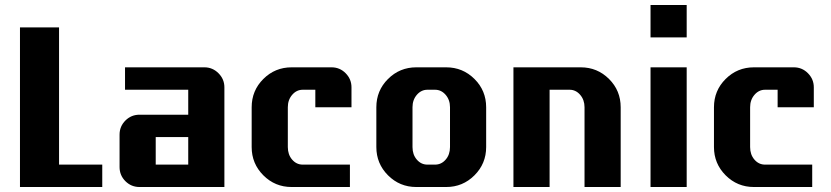

<svg xmlns="http://www.w3.org/2000/svg" viewBox="-20 -750 3333 770"><path d="M390.1 0H60.1V-640.1H216.8V-89.8H390.1Z M879.9 0H539.6Q506.3 0 482.9 -23.4Q459.5 -46.9 459.5 -80.1V-210Q459.5 -243.2 482.9 -266.6Q506.3 -290 539.6 -290H734.9V-390.1H481.4V-480H799.8Q832.5 -480 856.2 -456.3Q879.9 -432.6 879.9 -399.9ZM734.9 -89.8V-200.2H604.5V-89.8Z M1389.6 -319.8H1244.6V-390.1H1194.3Q1169.4 -390.1 1151.9 -369.9Q1134.3 -349.6 1134.3 -319.8V-160.2Q1134.3 -129.9 1151.6 -109.9Q1168.9 -89.8 1194.3 -89.8H1383.3V0H1149.4Q1083 0 1036.1 -46.9Q989.3 -93.8 989.3 -160.2V-319.8Q989.3 -386.7 1036.1 -433.3Q1083 -480 1149.4 -480H1309.6Q1342.8 -480 1366.2 -456.3Q1389.6 -432.6 1389.6 -399.9Z M1929.7 -160.2Q1929.7 -93.8 1882.8 -46.9Q1835.9 0 1769.5 0H1649.4Q1583 0 1536.1 -46.9Q1489.3 -93.8 1489.3 -160.2V-319.8Q1489.3 -386.7 1536.1 -433.3Q1583 -480 1649.4 -480H1769.5Q1835.9 -480 1882.8 -433.3Q1929.7 -386.7 1929.7 -319.8ZM1784.7 -160.2V-319.8Q1784.7 -349.6 1767.1 -369.9Q1749.5 -390.1 1724.6 -390.1H1694.3Q1669.4 -390.1 1651.9 -369.9Q1634.3 -349.6 1634.3 -319.8V-160.2Q1634.3 -129.9 1651.6 -109.9Q1668.9 -89.8 1694.3 -89.8H1724.6Q1750 -89.8 1767.3 -109.9Q1784.7 -129.9 1784.7 -160.2Z M2469.2 0H2324.2V-319.8Q2324.2 -349.6 2306.6 -369.9Q2289.1 -390.1 2264.2 -390.1H2184.1V0H2039.1V-480H2309.1Q2375.5 -480 2422.4 -433.3Q2469.2 -386.7 2469.2 -319.8Z M2733.9 -600.1H2588.9V-730H2733.9ZM2733.9 0H2588.9V-480H2733.9Z M3243.7 -319.8H3098.6V-390.1H3048.3Q3023.4 -390.1 3005.9 -369.9Q2988.3 -349.6 2988.3 -319.8V-160.2Q2988.3 -129.9 3005.6 -109.9Q3022.9 -89.8 3048.3 -89.8H3237.3V0H3003.4Q2937 0 2890.1 -46.9Q2843.3 -93.8 2843.3 -160.2V-319.8Q2843.3 -386.7 2890.1 -433.3Q2937 -480 3003.4 -480H3163.6Q3196.8 -480 3220.2 -456.3Q3243.7 -432.6 3243.7 -399.9Z"/></svg>

Font: Laconic
Style: Bold
Weight: 700
Designer: Robby Woodard
Version: Version 1.000